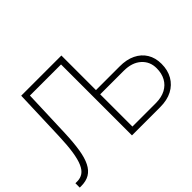

<svg xmlns="http://www.w3.org/2000/svg" viewBox="-132 -1021 1313 1313"><g transform="rotate(-45 524.5 -364.0)"><path d="M3.4 0V-42H20.5Q52.2 -42 75.7 -57.9Q99.1 -73.7 114.7 -109.6Q130.4 -145.5 139.4 -204.1Q148.4 -262.7 151.4 -348.6L164.6 -727.5H521L520.5 -686H207.5L194.8 -336.4Q191.4 -247.1 181.2 -183.1Q170.9 -119.1 150.6 -78.9Q130.4 -38.6 97.9 -19.3Q65.4 0 17.6 0ZM538.6 -393.1H781.2Q848.6 -393.6 897 -370.1Q945.3 -346.7 971.4 -304Q997.6 -261.2 997.6 -203.1Q997.6 -141.6 971.4 -95.9Q945.3 -50.3 897.2 -25.1Q849.1 0 781.2 0H508.3V-727.5H553.2V-40.5H781.2Q835.9 -41 874.3 -61.5Q912.6 -82 932.6 -118.9Q952.6 -155.8 952.6 -204.6Q953.1 -269.5 907 -310.8Q860.8 -352.1 781.2 -352.1H538.6Z"/></g></svg>

Font: Inter Tight ExtraLight
Style: Regular
Weight: 250
Designer: Rasmus Andersson
Foundry: rsms
Version: Version 3.004